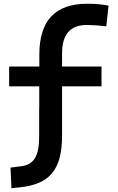

<svg xmlns="http://www.w3.org/2000/svg" viewBox="-20 -762 626 1015"><path d="M40.5 232.9 83.5 228.5C240.2 212.4 308.1 138.7 308.1 -45.9V-305.7H516.6V-410.2H308.1V-478.5C308.1 -580.1 351.1 -629.9 438.5 -629.9C468.8 -629.9 499.5 -627.9 542 -623L553.7 -732.4C516.1 -739.3 482.4 -742.2 441.4 -742.2C272 -742.2 188 -653.3 188 -473.6V-410.2H28.3V-305.7H187.5V-187.5H187V-38.1C187 62.5 158.7 108.4 93.3 116.7L35.6 124Z"/></svg>

Font: Cascadia Code NF SemiBold
Style: Regular
Weight: 600
Monospace: yes
Designer: Aaron Bell
Foundry: Saja Typeworks
Version: Version 2404.023